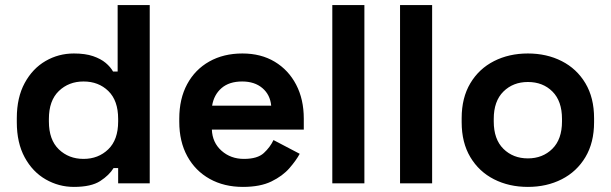

<svg xmlns="http://www.w3.org/2000/svg" viewBox="-20 -720 2399 754"><path d="M270 14Q211 14 159.5 -15.5Q108 -45 77 -102Q46 -159 46 -240V-256Q46 -337 77 -394Q108 -451 159 -480.5Q210 -510 270 -510Q315 -510 345.5 -499.5Q376 -489 395 -473Q414 -457 424 -439H442V-700H568V0H444V-60H426Q409 -32 373.5 -9Q338 14 270 14ZM308 -96Q366 -96 405 -133.5Q444 -171 444 -243V-253Q444 -325 405.5 -362.5Q367 -400 308 -400Q250 -400 211 -362.5Q172 -325 172 -253V-243Q172 -171 211 -133.5Q250 -96 308 -96Z M934 14Q860 14 803.5 -17.5Q747 -49 715.5 -106.5Q684 -164 684 -242V-254Q684 -332 715 -389.5Q746 -447 802 -478.5Q858 -510 932 -510Q1005 -510 1059 -477.5Q1113 -445 1143 -387.5Q1173 -330 1173 -254V-211H812Q814 -160 850 -128Q886 -96 938 -96Q991 -96 1016 -119Q1041 -142 1054 -170L1157 -116Q1143 -90 1116.5 -59.5Q1090 -29 1046 -7.5Q1002 14 934 14ZM813 -305H1045Q1041 -348 1010.5 -374Q980 -400 931 -400Q880 -400 850 -374Q820 -348 813 -305Z M1411 0H1285V-700H1411Z M1677 0H1551V-700H1677Z M2053 14Q1979 14 1920 -16Q1861 -46 1827 -103Q1793 -160 1793 -240V-256Q1793 -336 1827 -393Q1861 -450 1920 -480Q1979 -510 2053 -510Q2127 -510 2186 -480Q2245 -450 2279 -393Q2313 -336 2313 -256V-240Q2313 -160 2279 -103Q2245 -46 2186 -16Q2127 14 2053 14ZM2053 -98Q2111 -98 2149 -135.5Q2187 -173 2187 -243V-253Q2187 -323 2149.5 -360.5Q2112 -398 2053 -398Q1995 -398 1957 -360.5Q1919 -323 1919 -253V-243Q1919 -173 1957 -135.5Q1995 -98 2053 -98Z"/></svg>

Font: Space Grotesk Variable Light
Style: Regular
Weight: 300
Designer: Florian Karsten
Foundry: Florian Karsten
Version: Version 2.000